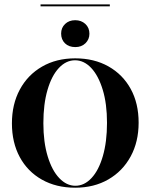

<svg xmlns="http://www.w3.org/2000/svg" viewBox="-20 -850 690 881"><path d="M325 11.3Q237.9 11.3 172.2 -25.8Q106.5 -62.9 70.6 -129.4Q34.7 -196 34.7 -283.9Q34.7 -371.8 71 -439.1Q107.3 -506.5 173 -544.4Q238.7 -582.3 325 -582.3Q412.1 -582.3 477.8 -545.2Q543.5 -508.1 579.8 -441.9Q616.1 -375.8 616.1 -287.1Q616.1 -199.2 579.4 -131.9Q542.7 -64.5 477 -26.6Q411.3 11.3 325 11.3ZM325.8 2.4Q366.9 2.4 400 -33.1Q433.1 -68.5 452 -133.9Q471 -199.2 471 -286.3Q471 -374.2 451.2 -438.7Q431.5 -503.2 398.4 -538.3Q365.3 -573.4 324.2 -573.4Q283.1 -573.4 250 -537.9Q216.9 -502.4 198 -437.5Q179 -372.6 179 -284.7Q179 -197.6 198.8 -132.7Q218.5 -67.7 252 -32.7Q285.5 2.4 325.8 2.4ZM325.8 -633.9Q296 -633.9 278.2 -651.2Q260.5 -668.5 260.5 -696Q260.5 -722.6 278.6 -739.9Q296.8 -757.3 325 -757.3Q353.2 -757.3 371.8 -739.9Q390.3 -722.6 390.3 -695.2Q390.3 -669.4 372.2 -651.6Q354 -633.9 325.8 -633.9ZM166.1 -821V-829.8H483.9V-821Z"/></svg>

Font: Playfair 144pt SemiCondensed ExtraBold
Style: Regular
Weight: 800
Width: 4
Designer: Claus Eggers Sørensen
Foundry: Claus Eggers Sørensen
Version: Version 2.203